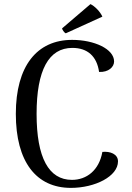

<svg xmlns="http://www.w3.org/2000/svg" viewBox="-20 -901 640 934"><path d="M478 -820C468 -844 440 -872 420 -881L282 -763C282 -758 292 -742 300 -739ZM325 13C442 13 554 -43 554 -116C554 -152 515 -166 478 -162C462 -72 401 -26 330 -26C217 -26 158 -134 158 -347C158 -560 217 -668 332 -668C405 -668 451 -628 462 -551C508 -549 535 -575 535 -602C535 -663 438 -707 331 -707C159 -707 57 -579 57 -347C57 -114 156 13 325 13Z"/></svg>

Font: Arima Koshi Medium
Style: Regular
Weight: 500
Designer: Joana Correia and Natanael Gama
Foundry: NDISCOVER
Version: Version 1.019;PS 001.019;hotconv 1.0.88;makeotf.lib2.5.64775